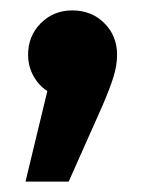

<svg xmlns="http://www.w3.org/2000/svg" viewBox="-20 -175 280 369"><path d="M205 -70Q205 -50 198.5 -28.5Q192 -7 177 28L112 174H29L71 0Q54 -11 44 -29.5Q34 -48 34 -70Q34 -106 58.5 -130.5Q83 -155 119 -155Q156 -155 180.5 -130.5Q205 -106 205 -70Z"/></svg>

Font: Wolseley Sans SemiBold
Style: Regular
Weight: 600
Designer: Carrois Corporate & Edenspiekermann AG
Foundry: Carrois Corporate GbR & Edenspiekermann AG
Version: Version 4.202